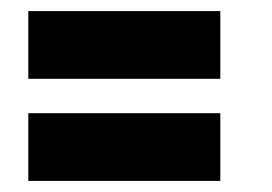

<svg xmlns="http://www.w3.org/2000/svg" viewBox="-20 -477 490 346"><path d="M31 -457H377V-335H31ZM31 -273H377V-151H31Z"/></svg>

Font: League Mono Condensed ExtraBold
Style: Regular
Weight: 800
Width: 1
Designer: Tyler Finck
Foundry: The League of Moveable Type / Tyler Finck
Version: Version 2.210